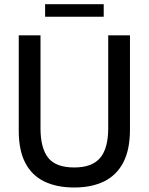

<svg xmlns="http://www.w3.org/2000/svg" viewBox="-20 -862 694 896"><path d="M326.5 13Q245 13 187 -15Q129 -43 98.2 -101.5Q67.5 -160 67.5 -252V-697H169V-263.5Q169 -171 204.8 -125.8Q240.5 -80.5 326.5 -80.5Q409.5 -80.5 447.2 -125Q485 -169.5 485 -264V-697H586.5V-257Q586.5 -164.5 555.8 -104.8Q525 -45 466.8 -16Q408.5 13 326.5 13ZM464 -784H190.5V-842.5H464Z"/></svg>

Font: Acari Sans Neue SemiBold
Style: Regular
Weight: 600
Designer: Alfredo Marco Pradil (font), Cristiano Sobral (main changes)
Foundry: Hanken Design Co. (font), Cristiano Sobral (main changes)
Version: Version 2.459;March 19, 2022;FontCreator 14.0.0.2808 64-bit;